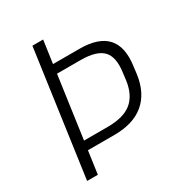

<svg xmlns="http://www.w3.org/2000/svg" viewBox="-166 -815 871 930"><g transform="rotate(-30 269.0 -350.0)"><path d="M150 -700H210L192 -573H340Q447 -573 493 -521.5Q539 -470 524 -367L519 -326Q505 -228 444 -177.5Q383 -127 278 -127H126L133 -177H269Q358 -177 403 -213.5Q448 -250 459 -326L464 -367Q476 -450 441 -486.5Q406 -523 317 -523H171L188 -541L112 0H52Z"/></g></svg>

Font: Pathway Extreme 8pt Thin
Style: Italic
Weight: 100
Italic angle: -8°
Designer: Eduardo Rodriguez Tunni
Foundry: Eduardo Rodriguez Tunni
Version: Version 1.000